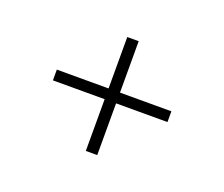

<svg xmlns="http://www.w3.org/2000/svg" viewBox="-69 -599 627 537"><g transform="rotate(20 244.5 -330.5)"><path d="M262 -347H415V-315H262V-161H228V-315H74V-347H228V-500H262Z"/></g></svg>

Font: FiraGO UltraLight
Style: Regular
Weight: 200
Designer: bBox Type
Foundry: bBox Type GmbH
Version: Version 1.001